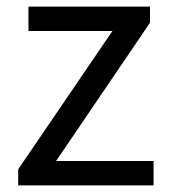

<svg xmlns="http://www.w3.org/2000/svg" viewBox="-20 -563 514 583"><path d="M35.2 0V-48.8L321.3 -468.8H66.4V-543H435.5V-494.1L150.4 -74.2H446.3V0Z"/></svg>

Font: irohakakuC Regular
Style: Regular
Weight: 400
Designer: [Source Han Sans]
Ryoko NISHIZUKA Ë•øÂ°öÊ∂ºÂ≠ê (kana & ideographs); Paul D. Hunt (Latin, Greek & Cyrillic); Wenlong ZHAN
Version: Version 1.001.20160904